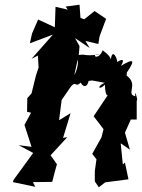

<svg xmlns="http://www.w3.org/2000/svg" viewBox="-20 -768 603 816"><path d="M350 -423C383 -426 349 -430 425 -416C391 -402 398 -381 426 -408C427 -348 443 -361 445 -374L378 -274L420 -219L408 -172L415 -191L372 -114L390 -91L383 -41V3L400 28L427 7L526 -6L511 -77L502 -69L493 -159L532 -132L511 -204L536 -260H561V-341C569 -337 549 -398 555 -359C513 -368 571 -408 518 -447C520 -469 522 -470 500 -433C559 -513 555 -525 494 -488C523 -538 467 -497 478 -504C480 -517 457 -567 451 -514C450 -532 416 -554 416 -554C396 -503 360 -541 404 -537C366 -532 355 -532 332 -536C351 -535 295 -539 300 -523C322 -525 307 -464 296 -450L315 -537L318 -572L299 -606L361 -564L343 -594L398 -581L403 -613L431 -688L382 -721L338 -686L322 -692L318 -748L259 -740L268 -727L216 -739L213 -652L142 -685L116 -625L107 -584L205 -621L114 -518L141 -532L144 -481L133 -448L114 -371L96 -351L95 -293L112 -289L84 -237L114 -144L59 -151L121 -118L38 -4L35 6L130 26L120 6L202 5L213 -38L222 -70L195 -108L266 -185L248 -182L280 -287L231 -257L242 -343L282 -401C305 -427 299 -393 323 -417C340 -385 364 -409 355 -451Z"/></svg>

Font: Asimov Aggro
Style: CondIt
Weight: 500
Designer: Google
Version: Version 2.000980; 2014